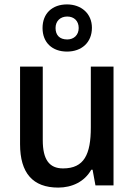

<svg xmlns="http://www.w3.org/2000/svg" viewBox="-20 -841 609 871"><path d="M284 -607C350 -607 397 -648 397 -715C397 -780 348 -821 284 -821C217 -821 173 -780 173 -714C173 -648 217 -607 284 -607ZM285 -662C250 -662 232 -682 232 -714C232 -746 254 -766 285 -766C316 -766 337 -746 337 -714C337 -682 315 -662 285 -662ZM495 -539H392V-263C392 -141 362 -77 266 -77C203 -77 174 -118 174 -205V-539H71V-187C71 -56 129 10 244 10C306 10 363 -16 394 -71H400L413 0H495Z"/></svg>

Font: Noto Sans Thai Looped SemiCondensed Medium
Style: Regular
Weight: 500
Width: 4
Designer: Sasikarn Vongin, Ben Mitchell
Foundry: The Fontpad Ltd
Version: Version 1.001